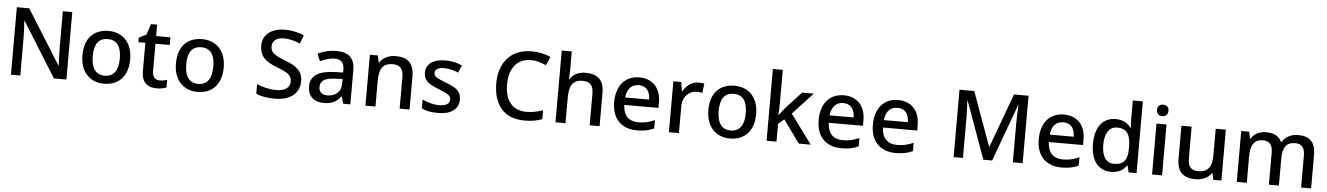

<svg xmlns="http://www.w3.org/2000/svg" viewBox="-29 -1388 13993 2025"><g transform="rotate(5 6968.0 -375.0)"><path d="M680 0V-714H580V-325C580 -263 585 -175 587 -140H583L224 -714H93V0H192V-385C192 -455 187 -530 184 -577H188L548 0Z M1332 -271C1332 -449 1227 -549 1080 -549C922 -549 826 -449 826 -271C826 -91 932 10 1077 10C1233 10 1332 -91 1332 -271ZM935 -271C935 -392 978 -463 1078 -463C1178 -463 1222 -392 1222 -271C1222 -149 1178 -75 1079 -75C979 -75 935 -149 935 -271Z M1661 -76C1615 -76 1583 -105 1583 -165V-458H1734V-539H1583V-660H1518L1480 -546L1402 -506V-458H1476V-161C1476 -27 1549 10 1638 10C1677 10 1716 2 1739 -9V-89C1720 -82 1689 -76 1661 -76Z M2322 -271C2322 -449 2217 -549 2070 -549C1912 -549 1816 -449 1816 -271C1816 -91 1922 10 2067 10C2223 10 2322 -91 2322 -271ZM1925 -271C1925 -392 1968 -463 2068 -463C2168 -463 2212 -392 2212 -271C2212 -149 2168 -75 2069 -75C1969 -75 1925 -149 1925 -271Z M3148 -196C3148 -308 3080 -355 2958 -402C2844 -446 2805 -473 2805 -538C2805 -593 2847 -632 2929 -632C2989 -632 3048 -614 3100 -592L3134 -682C3079 -706 3012 -724 2931 -724C2792 -724 2696 -655 2696 -537C2696 -424 2759 -368 2878 -324C3001 -277 3039 -250 3039 -186C3039 -122 2989 -82 2892 -82C2818 -82 2741 -103 2688 -127V-26C2737 -2 2805 10 2888 10C3051 10 3148 -70 3148 -196Z M3489 -548C3413 -548 3345 -528 3295 -502L3327 -425C3373 -446 3424 -466 3478 -466C3543 -466 3581 -438 3581 -356V-328L3490 -325C3319 -320 3236 -262 3236 -153C3236 -41 3308 10 3405 10C3495 10 3538 -16 3585 -75H3589L3610 0H3686V-365C3686 -490 3620 -548 3489 -548ZM3508 -256 3581 -259V-212C3581 -118 3518 -73 3436 -73C3383 -73 3346 -98 3346 -154C3346 -217 3386 -252 3508 -256Z M4119 -549C4050 -549 3985 -521 3950 -466H3945L3930 -539H3846V0H3952V-272C3952 -394 3987 -461 4097 -461C4173 -461 4208 -419 4208 -336V0H4313V-351C4313 -490 4245 -549 4119 -549Z M4833 -152C4833 -240 4776 -276 4675 -314C4574 -353 4542 -369 4542 -409C4542 -445 4577 -467 4642 -467C4690 -467 4742 -452 4789 -432L4823 -511C4770 -535 4713 -549 4646 -549C4523 -549 4440 -497 4440 -403C4440 -315 4499 -281 4601 -241C4704 -201 4731 -180 4731 -143C4731 -100 4696 -73 4615 -73C4556 -73 4488 -94 4441 -117V-23C4487 -1 4539 10 4615 10C4753 10 4833 -48 4833 -152Z M5543 -631C5606 -631 5659 -612 5705 -591L5745 -681C5688 -709 5616 -724 5544 -724C5322 -724 5200 -573 5200 -357C5200 -134 5308 10 5529 10C5607 10 5662 0 5717 -21V-114C5661 -97 5606 -83 5544 -83C5390 -83 5314 -187 5314 -356C5314 -527 5401 -631 5543 -631Z M5964 -558V-760H5858V0H5964V-271C5964 -393 5998 -461 6109 -461C6185 -461 6220 -419 6220 -336V0H6325V-351C6325 -489 6256 -548 6129 -548C6061 -548 5999 -522 5965 -466H5959C5962 -489 5964 -522 5964 -558Z M6699 -549C6553 -549 6456 -446 6456 -266C6456 -83 6564 10 6720 10C6797 10 6847 -1 6901 -26V-114C6844 -89 6795 -76 6727 -76C6625 -76 6568 -137 6565 -246H6927V-305C6927 -455 6840 -549 6699 -549ZM6700 -467C6782 -467 6820 -409 6821 -325H6567C6576 -415 6623 -467 6700 -467Z M7324 -549C7251 -549 7195 -501 7162 -443H7157L7143 -539H7059V0H7165V-283C7165 -390 7238 -451 7314 -451C7336 -451 7357 -448 7374 -444L7386 -543C7369 -547 7344 -549 7324 -549Z M7959 -271C7959 -449 7854 -549 7707 -549C7549 -549 7453 -449 7453 -271C7453 -91 7559 10 7704 10C7860 10 7959 -91 7959 -271ZM7562 -271C7562 -392 7605 -463 7705 -463C7805 -463 7849 -392 7849 -271C7849 -149 7805 -75 7706 -75C7606 -75 7562 -149 7562 -271Z M8198 -381V-760H8093V0H8198V-189L8260 -241L8434 0H8560L8333 -309L8546 -539H8423L8260 -363C8242 -342 8210 -300 8197 -282H8193C8195 -311 8198 -355 8198 -381Z M8864 -549C8718 -549 8621 -446 8621 -266C8621 -83 8729 10 8885 10C8962 10 9012 -1 9066 -26V-114C9009 -89 8960 -76 8892 -76C8790 -76 8733 -137 8730 -246H9092V-305C9092 -455 9005 -549 8864 -549ZM8865 -467C8947 -467 8985 -409 8986 -325H8732C8741 -415 8788 -467 8865 -467Z M9438 -549C9292 -549 9195 -446 9195 -266C9195 -83 9303 10 9459 10C9536 10 9586 -1 9640 -26V-114C9583 -89 9534 -76 9466 -76C9364 -76 9307 -137 9304 -246H9666V-305C9666 -455 9579 -549 9438 -549ZM9439 -467C9521 -467 9559 -409 9560 -325H9306C9315 -415 9362 -467 9439 -467Z M10388 0H10481L10703 -605H10707C10704 -562 10700 -485 10700 -416V0H10804V-714H10650L10440 -143H10436L10229 -714H10073V0H10172V-411C10172 -486 10169 -565 10165 -606H10169Z M11194 -549C11048 -549 10951 -446 10951 -266C10951 -83 11059 10 11215 10C11292 10 11342 -1 11396 -26V-114C11339 -89 11290 -76 11222 -76C11120 -76 11063 -137 11060 -246H11422V-305C11422 -455 11335 -549 11194 -549ZM11195 -467C11277 -467 11315 -409 11316 -325H11062C11071 -415 11118 -467 11195 -467Z M11740 10C11823 10 11873 -26 11904 -72H11908L11926 0H12010V-760H11904V-558C11904 -533 11908 -489 11910 -470H11905C11872 -514 11824 -549 11742 -549C11612 -549 11525 -454 11525 -269C11525 -84 11611 10 11740 10ZM11766 -77C11679 -77 11634 -145 11634 -266C11634 -387 11679 -461 11765 -461C11874 -461 11907 -392 11907 -267V-252C11907 -135 11870 -77 11766 -77Z M12228 -744C12194 -744 12167 -727 12167 -683C12167 -640 12194 -622 12228 -622C12260 -622 12288 -640 12288 -683C12288 -727 12260 -744 12228 -744ZM12280 -539H12174V0H12280Z M12908 -539H12801V-267C12801 -144 12766 -77 12655 -77C12580 -77 12546 -118 12546 -202V-539H12438V-186C12438 -49 12508 10 12633 10C12702 10 12768 -15 12803 -71H12808L12823 0H12908Z M13674 -549C13604 -549 13540 -520 13504 -461H13499C13472 -520 13417 -549 13335 -549C13268 -549 13208 -521 13175 -467H13170L13155 -539H13071V0H13177V-272C13177 -394 13209 -461 13310 -461C13379 -461 13411 -420 13411 -337V0H13517V-289C13517 -400 13554 -461 13651 -461C13719 -461 13752 -421 13752 -337V0H13858V-351C13858 -490 13796 -549 13674 -549Z"/></g></svg>

Font: Noto Sans Cherokee Medium
Style: Regular
Weight: 500
Designer: Monotype Design Team
Foundry: Monotype Imaging Inc.
Version: Version 2.001